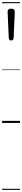

<svg xmlns="http://www.w3.org/2000/svg" viewBox="-20 -1163 209 1816"><path d="M86 -780Q75 -780 69.5 -787Q64 -794 63 -804L52 -1051Q51 -1064 59.5 -1072.5Q68 -1081 86 -1081Q104 -1081 112.5 -1072.5Q121 -1064 120 -1051L109 -806Q108 -795 102.5 -787.5Q97 -780 86 -780ZM0 623H169V633H0ZM0 -20H169V0H0ZM0 -505H169V-500H0ZM0 -1143H169V-1133H0Z"/></svg>

Font: Playwrite CL Guides
Style: Regular
Weight: 400
Designer: Veronika Burian, José Scaglione
Foundry: TypeTogether
Version: Version 1.003